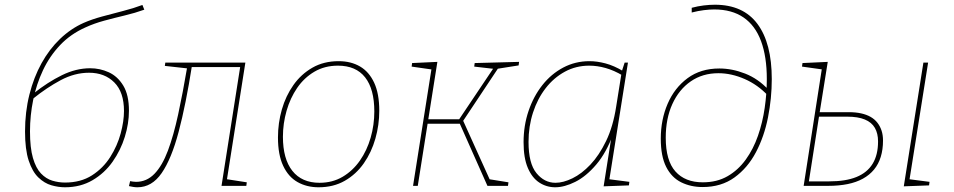

<svg xmlns="http://www.w3.org/2000/svg" viewBox="-20 -787 4038 813"><path d="M255 6Q227 6 197.5 -2.5Q168 -11 142.5 -35.5Q117 -60 101.5 -107Q86 -154 86 -230Q86 -313 104.5 -386.5Q123 -460 156 -519.5Q189 -579 234.5 -622.5Q280 -666 334 -690Q368 -705 412 -717Q456 -729 501 -740.5Q546 -752 583 -766L591 -746Q552 -732 508 -721.5Q464 -711 421.5 -699.5Q379 -688 342 -671Q279 -643 234.5 -596Q190 -549 162 -489.5Q134 -430 120.5 -364Q107 -298 107 -231Q107 -161 119.5 -118Q132 -75 153.5 -52.5Q175 -30 201.5 -22Q228 -14 255 -14Q322 -14 369.5 -44.5Q417 -75 447 -122.5Q477 -170 491 -222Q505 -274 505 -317Q505 -397 464 -438Q423 -479 357 -479Q296 -479 237 -447.5Q178 -416 121 -370L123 -392Q182 -439 242 -468.5Q302 -498 362 -498Q403 -498 440.5 -481Q478 -464 502 -424.5Q526 -385 526 -318Q526 -264 508.5 -207.5Q491 -151 457 -102.5Q423 -54 372 -24Q321 6 255 6Z M526 1 531 -20Q537 -19 543 -18Q549 -17 556 -17Q601 -17 634 -51Q667 -85 691 -149Q715 -213 734.5 -303Q754 -393 773 -505L777 -497L678 -508L680 -522H1019L940 -21L935 -29L1025 -15L1023 0H918L998 -510L1002 -503H782L793 -510Q767 -344 736.5 -229Q706 -114 664.5 -54Q623 6 562 6Q553 6 544 4.5Q535 3 526 1Z M1414 -528Q1466 -528 1504.5 -505.5Q1543 -483 1564.5 -436.5Q1586 -390 1586 -318Q1586 -258 1569.5 -200Q1553 -142 1520.5 -95.5Q1488 -49 1440 -21.5Q1392 6 1329 6Q1279 6 1240 -16Q1201 -38 1179 -85Q1157 -132 1157 -205Q1157 -266 1173.5 -323.5Q1190 -381 1222.5 -427Q1255 -473 1303 -500.5Q1351 -528 1414 -528ZM1411 -509Q1355 -509 1311.5 -483.5Q1268 -458 1238.5 -415Q1209 -372 1193.5 -318Q1178 -264 1178 -208Q1178 -114 1218 -63.5Q1258 -13 1333 -13Q1388 -13 1431 -38.5Q1474 -64 1504 -107Q1534 -150 1549.5 -204Q1565 -258 1565 -315Q1565 -410 1526 -459.5Q1487 -509 1411 -509Z M1729 0 1808 -501 1814 -492 1723 -505 1725 -520 1832 -525 1792 -272 1788 -282H1930L1921 -277L2072 -502L2075 -495L1988 -505L1990 -520L2178 -525L2176 -510L2081 -495L2092 -502L1939 -272L1937 -285L2055 -24L2046 -29L2133 -15L2131 0H2044L1924 -270L1931 -263H1784L1792 -272L1749 0Z M2331 6Q2294 6 2263.5 -14Q2233 -34 2215 -76Q2197 -118 2197 -185Q2197 -255 2218 -317Q2239 -379 2276.5 -426.5Q2314 -474 2365 -501Q2416 -528 2476 -528Q2508 -528 2544 -518.5Q2580 -509 2620 -485L2612 -482L2625 -522H2639L2559 -19L2552 -29L2645 -17L2643 -2L2536 2L2571 -220L2577 -221Q2548 -141 2505 -90.5Q2462 -40 2416 -17Q2370 6 2331 6ZM2332 -13Q2365 -13 2404 -32Q2443 -51 2480 -90Q2517 -129 2546.5 -190Q2576 -251 2589 -335L2612 -479L2617 -467Q2580 -489 2544.5 -499Q2509 -509 2475 -509Q2419 -509 2372 -483.5Q2325 -458 2290.5 -413.5Q2256 -369 2237 -310.5Q2218 -252 2218 -186Q2218 -95 2251.5 -54Q2285 -13 2332 -13Z M2955 5Q2905 5 2864.5 -15Q2824 -35 2801 -80Q2778 -125 2778 -200Q2778 -280 2807 -347.5Q2836 -415 2891.5 -456Q2947 -497 3026 -497Q3080 -497 3135 -475.5Q3190 -454 3234 -407L3232 -382Q3189 -428 3133 -452.5Q3077 -477 3022 -477Q2955 -477 2905 -442.5Q2855 -408 2827 -346.5Q2799 -285 2799 -204Q2799 -107 2840 -61Q2881 -15 2956 -15Q3016 -15 3061 -41Q3106 -67 3138 -111.5Q3170 -156 3189.5 -212Q3209 -268 3218 -330Q3227 -392 3227 -452Q3227 -547 3202.5 -613Q3178 -679 3128.5 -713Q3079 -747 3004 -747Q2985 -747 2960.5 -744Q2936 -741 2909 -734V-754Q2935 -761 2960 -764Q2985 -767 3007 -767Q3127 -767 3187.5 -685.5Q3248 -604 3248 -452Q3248 -371 3232 -290Q3216 -209 3181 -142.5Q3146 -76 3090 -35.5Q3034 5 2955 5Z M3404 -12 3399 -19H3491Q3561 -19 3606.5 -37.5Q3652 -56 3675 -93.5Q3698 -131 3698 -188Q3698 -222 3684.5 -245.5Q3671 -269 3642 -281Q3613 -293 3568 -293H3442L3449 -300ZM3450 -306 3446 -312H3575Q3603 -312 3626 -307Q3649 -302 3666.5 -292Q3684 -282 3695.5 -267Q3707 -252 3713 -233.5Q3719 -215 3719 -192Q3719 -154 3709.5 -123Q3700 -92 3681 -69Q3662 -46 3634 -30.5Q3606 -15 3569 -7.5Q3532 0 3486 0H3383L3461 -502L3469 -492L3376 -505L3378 -520L3485 -525ZM3807 2 3890 -522H3910L3830 -19L3823 -29L3916 -17L3914 -2Z"/></svg>

Font: Bitter Thin
Style: Italic
Weight: 100
Italic angle: -9°
Designer: Sol Matas, and Bitter project Authors
Foundry: Sol Matas
Version: Version 2.002